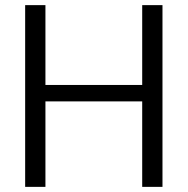

<svg xmlns="http://www.w3.org/2000/svg" viewBox="-20 -728 731 748"><path d="M78 -708H157V-397H534V-708H613V0H534V-333H157V0H78Z"/></svg>

Font: Freesentation 4 Regular
Style: Regular
Weight: 400
Designer: glyphs from Roboto by Christian Robertson / Hangul glyphs from Noto Sans CJK(Source Han Sans) by Jang Soo-young and Kang
Foundry: PT&
Version: Version 2.001